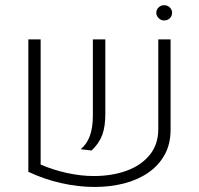

<svg xmlns="http://www.w3.org/2000/svg" viewBox="-20 -723 781 754"><path d="M139.6 -568.4V-76.7Q189.9 -55.2 243.9 -43.5Q297.9 -31.7 348.6 -31.7Q418.5 -31.7 475.6 -52Q532.7 -72.3 567.1 -113.5Q601.6 -154.8 601.6 -216.8V-568.4H649.9V-213.9Q649.9 -156.7 626.2 -114.5Q602.5 -72.3 561.3 -44.2Q520 -16.1 466.1 -2.4Q412.1 11.2 351.6 11.2Q287.6 11.2 220.5 -3.9Q153.3 -19 91.3 -48.3V-568.4ZM296.9 -137.2Q321.3 -157.2 333 -189.7Q344.7 -222.2 344.7 -269V-568.4H393.6V-274.4Q393.6 -225.1 381.3 -192.4Q369.1 -159.7 339.4 -131.8ZM624.5 -642.6Q611.8 -642.6 602.8 -652.1Q593.8 -661.6 593.8 -672.4Q593.8 -685.1 602.8 -693.8Q611.8 -702.6 624.5 -702.6Q637.7 -702.6 646.7 -693.8Q655.8 -685.1 655.8 -672.4Q655.8 -659.7 646.7 -651.1Q637.7 -642.6 624.5 -642.6Z"/></svg>

Font: Heebo ExtraLight
Style: Regular
Weight: 250
Designer: Oded Ezer
Foundry: Ezer Type House
Version: Version 3.100